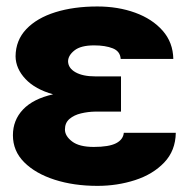

<svg xmlns="http://www.w3.org/2000/svg" viewBox="-20 -573 590 602"><path d="M278.8 -333.5H359.4V-223.1H278.8Q255.9 -222.7 234.1 -217.5Q212.4 -212.4 198 -200.2Q183.6 -188 183.6 -167Q183.6 -146.5 206.1 -129.4Q228.5 -112.3 273.9 -112.3Q321.3 -112.3 343.8 -123.8Q366.2 -135.3 368.2 -156.7H531.2Q530.3 -100.6 494.9 -63.5Q459.5 -26.4 403.6 -8.3Q347.7 9.8 285.6 9.8Q211.4 9.8 151.4 -9.5Q91.3 -28.8 55.9 -64.2Q20.5 -99.6 20.5 -148.9Q20.5 -196.3 52.2 -229.7Q84 -263.2 146.5 -277.3Q90.3 -293 59.8 -325.4Q29.3 -357.9 28.8 -396.5Q29.3 -446.8 62.5 -481.7Q95.7 -516.6 153.6 -534.7Q211.4 -552.7 285.2 -552.7Q350.1 -552.7 403.8 -533.2Q457.5 -513.7 490 -476.8Q522.5 -439.9 523.4 -388.2H358.4Q356.9 -412.1 333.7 -421.4Q310.5 -430.7 274.9 -430.7Q233.4 -430.7 213.6 -415Q193.8 -399.4 193.4 -380.9Q193.8 -359.4 216.8 -346.4Q239.7 -333.5 278.8 -333.5Z"/></svg>

Font: Inter Tight ExtraBold
Style: Regular
Weight: 800
Designer: Rasmus Andersson
Foundry: rsms
Version: Version 3.004; ttfautohint (v1.8.4.7-5d5b)